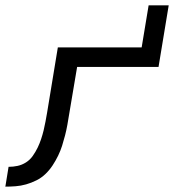

<svg xmlns="http://www.w3.org/2000/svg" viewBox="-54 -697 674 717"><path d="M-34 0 -22 -74Q-5 -74 11.5 -77.5Q28 -81 43 -90.5Q58 -100 68.5 -115Q79 -130 86.5 -145.5Q94 -161 99.5 -177.5Q105 -194 109 -210.5Q113 -227 116 -243.5Q119 -260 122 -277L162 -520H475L501 -677H576L538 -447H234L204 -269Q201 -250 197.5 -230.5Q194 -211 189 -191.5Q184 -172 178 -153Q172 -134 163 -115.5Q154 -97 142.5 -79.5Q131 -62 116 -47.5Q101 -33 82 -23.5Q63 -14 43.5 -8.5Q24 -3 4.5 -1.5Q-15 0 -34 0Z"/></svg>

Font: Iosevka Extended
Style: Italic
Weight: 400
Width: 7
Italic angle: -9°
Monospace: yes
Designer: Belleve Invis
Foundry: Belleve Invis
Version: Version 32.5.0; ttfautohint (v1.8.4)